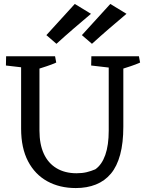

<svg xmlns="http://www.w3.org/2000/svg" viewBox="-20 -935 740 973"><path d="M364 18Q282 18 219.5 -16.5Q157 -51 122 -118Q87 -185 87 -283V-650H180V-273Q180 -204 202 -156Q224 -108 266.5 -82.5Q309 -57 368 -57Q397 -57 419.5 -62.5Q442 -68 463 -77Q496 -100 513.5 -149.5Q531 -199 531 -273V-650H605V-293Q605 -211 589 -151.5Q573 -92 542 -55Q511 -18 466 0Q421 18 364 18ZM148 -587 10 -603 11 -650H151ZM166 -583 165 -650H259L265 -618Q243 -608 217 -599.5Q191 -591 166 -583ZM580 -587 442 -603 443 -650H583ZM591 -583 590 -650H684L690 -618Q668 -608 642 -599.5Q616 -591 591 -583ZM446 -713 395 -757 539 -915 621 -865Q577 -828 533.5 -790.5Q490 -753 446 -713ZM266 -713 215 -757 359 -915 441 -865Q397 -828 353.5 -790.5Q310 -753 266 -713Z"/></svg>

Font: Eczar
Style: Regular
Weight: 400
Designer: Vaibhav Singh
Foundry: Rosetta Type Foundry
Version: Version 2.000